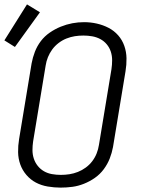

<svg xmlns="http://www.w3.org/2000/svg" viewBox="-25 -847 645 875"><path d="M251 8Q222 8 192.5 3Q163 -2 138.5 -15Q114 -28 95.5 -49.5Q77 -71 67.5 -97.5Q58 -124 57.5 -153.5Q57 -183 62 -213L119 -558Q124 -585 134 -611Q144 -637 161 -659.5Q178 -682 202 -698.5Q226 -715 252 -725.5Q278 -736 304.5 -741Q331 -746 358 -746Q388 -746 416.5 -739.5Q445 -733 470 -720Q495 -707 513.5 -686Q532 -665 541.5 -638Q551 -611 551.5 -581.5Q552 -552 547 -522L490 -177Q485 -150 475 -124.5Q465 -99 448 -76Q431 -53 407.5 -36.5Q384 -20 357.5 -9.5Q331 1 304.5 4.5Q278 8 251 8ZM252 -50Q272 -50 291.5 -53Q311 -56 330 -63.5Q349 -71 366 -83.5Q383 -96 395.5 -112.5Q408 -129 415.5 -148Q423 -167 426 -187L483 -532Q486 -552 486 -572.5Q486 -593 480 -611.5Q474 -630 461.5 -645Q449 -660 432 -669Q415 -678 395.5 -681.5Q376 -685 355 -685Q335 -685 316 -682Q297 -679 278 -671.5Q259 -664 242 -651Q225 -638 213 -621.5Q201 -605 193.5 -586.5Q186 -568 183 -548L126 -203Q123 -183 123 -163Q123 -143 129 -124.5Q135 -106 147 -91Q159 -76 175.5 -66.5Q192 -57 212 -53.5Q232 -50 252 -50ZM43 -633 -5 -663 98 -827 157 -791Z"/></svg>

Font: Iosevka Curly Light Extended
Style: Italic
Weight: 300
Width: 7
Italic angle: -9°
Monospace: yes
Designer: Belleve Invis
Foundry: Belleve Invis
Version: Version 11.1.0; ttfautohint (v1.8.3)